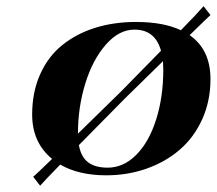

<svg xmlns="http://www.w3.org/2000/svg" viewBox="-20 -549 691 612"><path d="M323.2 -14.6Q373.5 -14.6 414.1 -55.2Q454.6 -95.7 477.5 -167.5Q500.5 -239.3 500.5 -327.6Q500.5 -337.4 499.5 -354L377.4 -234.4L231.4 -86.4Q238.3 -48.8 260.7 -31.7Q283.2 -14.6 323.2 -14.6ZM146 -42.5Q82.5 -94.7 82.5 -184.1Q82.5 -254.9 107.7 -311.5Q132.8 -368.2 177.5 -404.5Q222.2 -440.9 282.2 -460Q342.3 -479 413.6 -479Q501 -479 556.6 -452.6Q610.4 -507.8 628.9 -529.3L650.9 -501Q645.5 -496.6 584.5 -437Q650.9 -390.6 650.9 -296.9Q650.9 -227.5 624.8 -169.4Q598.6 -111.3 553.5 -72.3Q508.3 -33.2 447.8 -11.7Q387.2 9.8 318.4 9.8Q231 9.8 171.9 -24.4Q117.7 31.2 107.9 43L85.9 14.6Q94.7 7.3 146 -42.5ZM228.5 -123 364.7 -256.3 493.2 -387.2Q474.6 -454.6 408.7 -454.6Q358.9 -454.6 316.9 -406.2Q274.9 -357.9 251.7 -282.2Q228.5 -206.5 228.5 -124Z"/></svg>

Font: QumpellkaNo12
Style: Regular
Weight: 500
Designer: gluk (gluksza@wp.pl)
Foundry: gluk (gluksza@wp.pl)
Version: Version 00.480